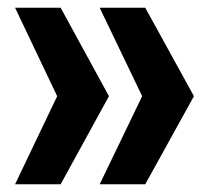

<svg xmlns="http://www.w3.org/2000/svg" viewBox="-20 -552 539 497"><path d="M356 -532 482 -303 356 -75H238L348 -303L238 -532ZM137 -532 262 -303 137 -75H19L128 -303L19 -532Z"/></svg>

Font: Mona Sans Expanded SemiBold
Style: Regular
Weight: 600
Width: 7
Designer: Deni Anggara
Foundry: GitHub
Version: Version 2.000